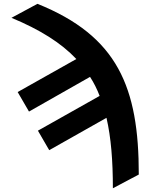

<svg xmlns="http://www.w3.org/2000/svg" viewBox="-20 -791 800 1024"><path d="M179.7 -770.6 41.2 -696C192.8 -632.8 305.4 -562.9 387.1 -476.2L74.2 -300.1L134.6 -196L460.2 -381C480.8 -349.4 497.5 -315.7 511.4 -279.5L182.2 -94.1L242.5 9.9L547.9 -162.6C572.4 -56.8 582 66.8 582 213.1L720.2 139.9C720.5 -326.3 606.9 -598.7 179.7 -770.6Z"/></svg>

Font: Margiela Sans
Style: Bold
Weight: 700
Designer: Stefan Endress, Andreas Faust
Version: Version 1.100;FEAKit 1.0